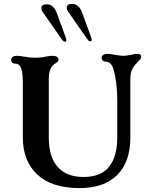

<svg xmlns="http://www.w3.org/2000/svg" viewBox="-20 -954 799 984"><path d="M97 -250V-528Q97 -586 87 -608Q77 -629 57 -628H55Q47 -628 42 -634Q37 -640 37 -648Q37 -656 44.5 -662Q52 -668 67 -668Q78 -668 102 -664Q134 -658 162 -658Q190 -658 216 -664Q236 -668 250 -668Q264 -668 272 -662.5Q280 -657 280 -648Q280 -643 276.5 -639Q273 -635 265 -630Q257 -625 250 -618Q230 -598 230 -548V-250Q230 -150 275.5 -98.5Q321 -47 408 -47Q498 -47 539.5 -100Q581 -153 581 -250V-438Q581 -502 571 -558Q562 -607 551 -622.5Q540 -638 521 -638Q512 -638 506.5 -643.5Q501 -649 501 -658Q501 -666 508.5 -672Q516 -678 531 -678Q548 -678 568 -673Q601 -668 613 -668Q625 -668 652 -673Q669 -678 683 -678Q704 -678 704 -663Q704 -657 699 -650.5Q694 -644 688 -638.5Q682 -633 678 -628Q662 -611 655 -593.5Q648 -576 648 -548V-250Q648 -124 580.5 -57Q513 10 388 10Q245 10 171 -59.5Q97 -129 97 -250ZM297 -752 200 -891Q192 -902 192 -913Q192 -922 199 -927Q206 -932 218 -932Q255 -932 271 -887L318 -759Q320 -751 320 -749Q320 -740 314 -740Q309 -740 305.5 -742.5Q302 -745 297 -752ZM322 -915Q322 -924 329 -929Q336 -934 348 -934Q385 -934 401 -889L448 -761Q450 -753 450 -751Q450 -742 444 -742Q439 -742 435.5 -744.5Q432 -747 427 -754L330 -893Q322 -904 322 -915Z"/></svg>

Font: Raigarh Medium
Style: Regular
Weight: 500
Designer: jaikishan Patel
Foundry: MagicType
Version: Version 1.000